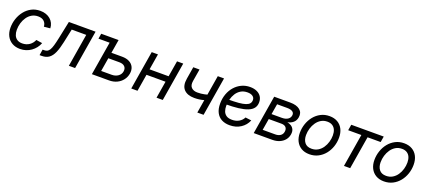

<svg xmlns="http://www.w3.org/2000/svg" viewBox="47 -1499 5454 2468"><g transform="rotate(20 2774.0 -264.5)"><path d="M245.1 11.7Q181.2 11.7 134.5 -15.4Q87.9 -42.5 62.5 -91.3Q37.1 -140.1 37.1 -205.6Q37.1 -268.1 57.1 -327.4Q77.1 -386.7 114.7 -434.6Q152.3 -482.4 205.6 -510.5Q258.8 -538.6 325.7 -538.6Q368.2 -538.6 403.3 -526.4Q438.5 -514.2 464.4 -491.9Q490.2 -469.7 505.1 -439Q520 -408.2 521.5 -370.6L436.5 -362.3Q435.5 -384.3 427.7 -402.3Q419.9 -420.4 406 -433.8Q392.1 -447.3 371.6 -454.6Q351.1 -461.9 323.2 -461.9Q275.4 -461.9 238 -439.9Q200.7 -418 175 -380.9Q149.4 -343.8 136.2 -298.6Q123 -253.4 123 -207Q123 -165 136.2 -133.1Q149.4 -101.1 177.2 -83Q205.1 -64.9 247.1 -64.9Q275.9 -64.9 300.3 -72.5Q324.7 -80.1 344.7 -94Q364.7 -107.9 379.6 -127Q394.5 -146 404.3 -168.9L487.8 -156.2Q474.1 -119.1 450 -88.4Q425.8 -57.6 394 -35.2Q362.3 -12.7 324.5 -0.5Q286.6 11.7 245.1 11.7Z M509.3 0 522 -79.6H541.5Q566.4 -79.6 584 -88.1Q601.6 -96.7 615.7 -119.4Q629.9 -142.1 642.3 -184.6Q654.8 -227.1 668.9 -294.9L717.8 -529.3H1083L995.6 0H910.2L984.4 -449.7H785.6L746.1 -264.2Q727.1 -173.8 701.7 -115.2Q676.3 -56.6 637.2 -28.3Q598.1 0 538.1 0Z M1148.4 -458 1160.2 -529.3H1351.6L1339.8 -458ZM1355.5 -344.2H1512.7Q1573.2 -344.2 1614 -322.5Q1654.8 -300.8 1672.6 -262.2Q1690.4 -223.6 1682.1 -173.8Q1673.8 -124 1643.8 -84.7Q1613.8 -45.4 1566.7 -22.7Q1519.5 0 1459.5 0H1225.1L1313 -529.3H1397.9L1323.2 -79.6H1466.3Q1517.6 -79.6 1553.5 -105.2Q1589.4 -130.9 1596.2 -172.4Q1603 -213.9 1578.9 -239.3Q1554.7 -264.6 1503.9 -264.6H1342.3Z M2180.2 -312 2167.5 -232.4H1867.2L1880.4 -312ZM1936.5 -529.3 1849.1 0H1763.7L1851.1 -529.3ZM2282.2 -529.3 2194.8 0H2109.4L2197.3 -529.3Z M2564.5 -162.6Q2470.7 -162.6 2423.1 -212.6Q2375.5 -262.7 2392.1 -362.8L2419.4 -529.3H2504.9L2477.1 -362.8Q2466.8 -301.3 2496.3 -271.7Q2525.9 -242.2 2577.6 -242.2Q2630.4 -242.2 2675 -252Q2719.7 -261.7 2765.6 -277.3L2752.9 -197.8Q2722.7 -187.5 2693.1 -179.4Q2663.6 -171.4 2632.1 -167Q2600.6 -162.6 2564.5 -162.6ZM2667.5 0 2754.9 -529.3H2840.3L2752.9 0Z M3111.3 11.7Q3048.3 11.7 3001.7 -12.7Q2955.1 -37.1 2929.2 -86.2Q2903.3 -135.3 2903.3 -208.5Q2903.3 -280.3 2925.5 -341.1Q2947.8 -401.9 2987.5 -446.5Q3027.3 -491.2 3080.3 -516.1Q3133.3 -541 3194.8 -541Q3247.6 -541 3286.9 -523.4Q3326.2 -505.9 3347.9 -473.1Q3369.6 -440.4 3369.6 -394.5Q3369.6 -348.1 3345.5 -315.7Q3321.3 -283.2 3271.5 -263.2Q3221.7 -243.2 3145.3 -233.9Q3068.8 -224.6 2964.4 -224.6L2976.1 -293.5Q3065.4 -293.5 3125 -298.8Q3184.6 -304.2 3219.5 -316.4Q3254.4 -328.6 3269.3 -347.9Q3284.2 -367.2 3284.2 -395Q3284.2 -426.8 3258.3 -445.6Q3232.4 -464.4 3186.5 -464.4Q3133.3 -464.4 3095.2 -440.9Q3057.1 -417.5 3033.2 -379.4Q3009.3 -341.3 2998 -295.9Q2986.8 -250.5 2986.8 -206.1Q2986.8 -168 2998.5 -135.7Q3010.3 -103.5 3038.6 -84Q3066.9 -64.5 3116.7 -64.5Q3171.4 -64.5 3211.9 -88.6Q3252.4 -112.8 3271.5 -152.3L3354 -142.1Q3325.7 -72.3 3261.7 -30.3Q3197.8 11.7 3111.3 11.7Z M3439 0 3526.4 -529.3H3745.1Q3834 -529.3 3879.6 -491.5Q3925.3 -453.6 3914.1 -388.2Q3906.2 -341.3 3875 -314.5Q3843.8 -287.6 3797.4 -278.3Q3826.7 -273.9 3851.6 -258.1Q3876.5 -242.2 3889.2 -214.6Q3901.9 -187 3895 -146.5Q3888.2 -103 3860.8 -70.1Q3833.5 -37.1 3790.5 -18.6Q3747.6 0 3691.9 0ZM3532.7 -78.6H3704.6Q3747.1 -78.6 3774.4 -97.4Q3801.8 -116.2 3807.6 -150.9Q3814.5 -190.4 3794.4 -212.9Q3774.4 -235.4 3731 -235.4H3559.1ZM3570.8 -307.6H3710.9Q3759.8 -307.6 3790.5 -326.9Q3821.3 -346.2 3827.1 -381.8Q3832.5 -415 3807.4 -432.9Q3782.2 -450.7 3732.4 -450.7H3594.7Z M4202.1 11.7Q4137.7 11.7 4091.3 -15.6Q4044.9 -43 4019.8 -92Q3994.6 -141.1 3994.6 -207Q3994.6 -270 4014.6 -329.3Q4034.7 -388.7 4072.5 -435.8Q4110.4 -482.9 4163.6 -510.7Q4216.8 -538.6 4282.7 -538.6Q4347.2 -538.6 4393.8 -511.2Q4440.4 -483.9 4465.3 -434.3Q4490.2 -384.8 4490.2 -318.8Q4490.2 -254.9 4470.2 -195.8Q4450.2 -136.7 4412.1 -89.8Q4374 -43 4320.8 -15.6Q4267.6 11.7 4202.1 11.7ZM4204.1 -64.9Q4253.4 -64.9 4291 -87.4Q4328.6 -109.9 4354 -147.2Q4379.4 -184.6 4392.3 -229.5Q4405.3 -274.4 4405.3 -318.8Q4405.3 -361.8 4391.6 -393.8Q4377.9 -425.8 4350.1 -443.8Q4322.3 -461.9 4280.3 -461.9Q4231.9 -461.9 4194.8 -439.5Q4157.7 -417 4132.1 -379.9Q4106.4 -342.8 4093 -297.4Q4079.6 -252 4079.6 -206.1Q4079.6 -143.1 4110.4 -104Q4141.1 -64.9 4204.1 -64.9Z M4673.3 0 4747.6 -449.7H4567.4L4580.6 -529.3H5024.9L5011.7 -449.7H4832.5L4758.3 0Z M5222.2 11.7Q5157.7 11.7 5111.3 -15.6Q5064.9 -43 5039.8 -92Q5014.6 -141.1 5014.6 -207Q5014.6 -270 5034.7 -329.3Q5054.7 -388.7 5092.5 -435.8Q5130.4 -482.9 5183.6 -510.7Q5236.8 -538.6 5302.7 -538.6Q5367.2 -538.6 5413.8 -511.2Q5460.4 -483.9 5485.4 -434.3Q5510.3 -384.8 5510.3 -318.8Q5510.3 -254.9 5490.2 -195.8Q5470.2 -136.7 5432.1 -89.8Q5394 -43 5340.8 -15.6Q5287.6 11.7 5222.2 11.7ZM5224.1 -64.9Q5273.4 -64.9 5311 -87.4Q5348.6 -109.9 5374 -147.2Q5399.4 -184.6 5412.4 -229.5Q5425.3 -274.4 5425.3 -318.8Q5425.3 -361.8 5411.6 -393.8Q5397.9 -425.8 5370.1 -443.8Q5342.3 -461.9 5300.3 -461.9Q5252 -461.9 5214.8 -439.5Q5177.7 -417 5152.1 -379.9Q5126.5 -342.8 5113 -297.4Q5099.6 -252 5099.6 -206.1Q5099.6 -143.1 5130.4 -104Q5161.1 -64.9 5224.1 -64.9Z"/></g></svg>

Font: Inter 24pt
Style: Italic
Weight: 400
Italic angle: -9.3988°
Designer: Rasmus Andersson
Foundry: rsms
Version: Version 4.001;git-66647c0bb